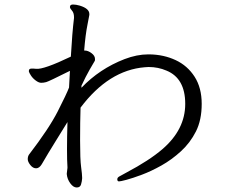

<svg xmlns="http://www.w3.org/2000/svg" viewBox="-20 -775 1040 851"><path d="M290 -744Q290 -755 303.5 -755Q317 -755 334 -750Q376 -737 376 -713V-709Q376 -706 367.5 -664.5Q359 -623 353 -551H356Q370 -551 385.5 -539.5Q401 -528 401 -514V-509Q401 -506 398.5 -502.5Q396 -499 378 -467.5Q360 -436 341 -395V-386Q421 -470 532 -513Q587 -534 637 -534H643Q706 -533 758.5 -508.5Q811 -484 842.5 -435Q874 -386 874 -314.5Q874 -243 848.5 -192.5Q823 -142 782 -104.5Q741 -67 695.5 -41.5Q650 -16 608.5 -0.5Q567 15 540.5 22Q514 29 507.5 29Q501 29 500 22V19Q500 12 509 7Q518 2 540 -10Q642 -64 700 -114Q801 -201 801 -314.5Q801 -428 718 -462Q681 -478 639 -478L622 -477Q462 -464 337 -298Q335 -236 335 -152Q335 -68 339.5 -35Q344 -2 344 11V17Q343 30 339 43Q335 56 320 56Q305 56 291.5 37.5Q278 19 276 -3V-6L279 -31V-34Q277 -62 277 -114Q277 -166 279 -234Q254 -193 224 -145Q194 -97 165 -47Q154 -29 140 -29Q126 -29 114.5 -43.5Q103 -58 103 -69.5Q103 -81 108 -89Q197 -205 236 -281.5Q275 -358 286 -387Q288 -425 290 -461Q196 -414 184.5 -411Q173 -408 162.5 -408Q152 -408 138.5 -418Q125 -428 117 -440.5Q109 -453 108 -458V-461Q108 -471 120 -471H128Q132 -471 140 -470Q173 -466 294 -524Q300 -630 308 -695V-699Q308 -718 299 -728Q290 -738 290 -744Z"/></svg>

Font: LXGW WenKai Mono Lite
Style: Regular
Weight: 400
Monospace: yes
Designer: LXGW / Fontworks Inc.
Foundry: LXGW / Fontworks Inc.
Version: Version 1.520; June 14, 2025